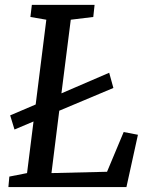

<svg xmlns="http://www.w3.org/2000/svg" viewBox="-20 -764 617 783"><path d="M18.1 -43.9 90.3 -58.1 116.7 -268.6 39.1 -235.8 21.5 -293.5 125.5 -337.9 168.9 -683.6 104 -694.8 109.9 -744.1H365.7L360.4 -694.8L268.6 -683.6L230.5 -383.3L425.3 -467.3L442.4 -405.3L221.7 -312.5L189.9 -58.1L416.5 -63.5L484.4 -225.6L542.5 -214.4L495.6 -1H14.2Z"/></svg>

Font: Merriweather
Style: Italic
Weight: 400
Italic angle: -7°
Designer: Eben Sorkin ( eben@eyebytes.com )
Foundry: Eben Sorkin ( eben@eyebytes.com )
Version: Version 1.005; ttfautohint (v0.97) -l 13 -r 13 -G 200 -x 24 